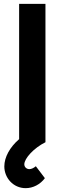

<svg xmlns="http://www.w3.org/2000/svg" viewBox="-20 -740 336 999"><path d="M113.5 239C152 239 189.5 219.5 213.5 187L166.5 125C154.5 135 142.5 140 132.5 140C118 140 106.5 129 106.5 115C106.5 84.5 156 30 216.5 0V-720H79.5V-16C31.5 25.5 2.5 77.5 2.5 126C2.5 185.5 49 239 113.5 239Z"/></svg>

Font: Vela Sans ExtBd
Style: Regular
Weight: 800
Designer: Principal design: Mikhail Sharanda - project Manrope.
Design modification: Ravid Balaliev
Foundry: Mikhail Sharanda
Version: Version 1.001